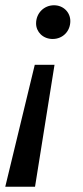

<svg xmlns="http://www.w3.org/2000/svg" viewBox="-27 -555 315 729"><path d="M173 -407C211 -407 240 -436 240 -475C240 -508 214 -535 178 -535C140 -535 110 -505 110 -466C110 -434 136 -407 173 -407ZM-7 154H106L180 -309H105Z"/></svg>

Font: AWKNG-Font Medium
Style: Italic
Weight: 500
Italic angle: -11.3°
Designer: Awakening Church
Foundry: Awakening Church
Version: Version 1.700;PS 001.700;hotconv 1.0.88;makeotf.lib2.5.64775